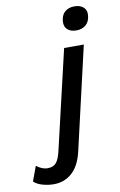

<svg xmlns="http://www.w3.org/2000/svg" viewBox="-263 -767 649 1037"><g transform="rotate(-10 61.5 -248.5)"><path d="M-54 215Q-84 215 -114.5 206.5Q-145 198 -163 181L-133 100Q-121 110 -104.5 117Q-88 124 -71 124Q-41 124 -25 105.5Q-9 87 1 43L128 -500H236L106 63Q88 141 46 178Q4 215 -54 215ZM210 -582Q180 -582 162.5 -597Q145 -612 146 -640Q148 -676 168.5 -694Q189 -712 221 -712Q252 -712 270 -696.5Q288 -681 286 -654Q284 -619 263.5 -600.5Q243 -582 210 -582Z"/></g></svg>

Font: Kantumruy Pro Medium
Style: Italic
Weight: 500
Italic angle: -13°
Designer: Sovichet Tep
Foundry: Sovichet Tep
Version: Version 1.002